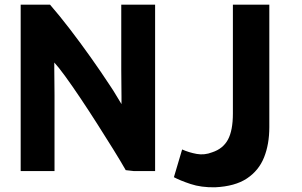

<svg xmlns="http://www.w3.org/2000/svg" viewBox="-20 -720 1283 817"><path d="M640 8V-700H496V-457Q496 -449 496 -422.5Q496 -396 496.5 -364Q497 -332 497 -307Q497 -282 497 -277Q488 -291 475.5 -312.5Q463 -334 448 -356Q410 -414 366 -476Q322 -538 277.5 -596Q233 -654 193 -700H68V8H212V-284Q212 -290 212 -315.5Q212 -341 211.5 -372Q211 -403 211 -427Q211 -451 211 -454Q228 -436 257.5 -395.5Q287 -355 322.5 -302Q358 -249 394 -192.5Q430 -136 462 -84.5Q494 -33 515 4L550 8ZM1126 -700H971V-237Q971 -165 950 -126Q929 -87 883 -72Q850 -59 817 -65Q784 -71 755 -84L720 34Q746 48 791 63Q836 78 895 77Q980 73 1030.5 39.5Q1081 6 1103.5 -50Q1126 -106 1126 -179Z"/></svg>

Font: Repo Bold
Style: Bold
Weight: 700
Designer: Stefan Peev
Foundry: Context Ltd
Version: Version 1.502